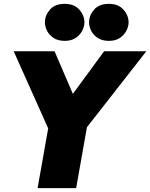

<svg xmlns="http://www.w3.org/2000/svg" viewBox="-20 -976 779 996"><path d="M739 -710 431 -316 375 0H175L230 -310L51 -710H263L358 -489L520 -710ZM545 -764Q511 -764 488 -778.5Q465 -793 453.5 -815.5Q442 -838 442 -860Q442 -896 468 -926Q494 -956 545 -956Q594 -956 620.5 -926Q647 -896 647 -860Q647 -838 635 -815.5Q623 -793 600.5 -778.5Q578 -764 545 -764ZM316 -764Q282 -764 259 -778.5Q236 -793 224.5 -815.5Q213 -838 213 -860Q213 -896 239 -926Q265 -956 316 -956Q365 -956 391.5 -926Q418 -896 418 -860Q418 -838 406 -815.5Q394 -793 371.5 -778.5Q349 -764 316 -764Z"/></svg>

Font: Livvic Black
Style: Italic
Weight: 900
Italic angle: -10°
Designer: Jacques Le Bailly, Baron von Fonthausen
Version: Version 1.001; ttfautohint (v1.8.2)